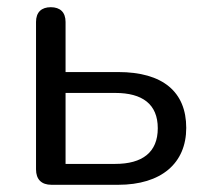

<svg xmlns="http://www.w3.org/2000/svg" viewBox="-20 -513 577 533"><path d="M123 0H308C428 0 497 -60 497 -158C497 -258 432 -313 308 -313H162V-452C162 -479 147 -493 121 -493C95 -493 80 -479 80 -452V-43C80 -15 95 0 123 0ZM300 -58H162V-255H300C375 -255 418 -224 418 -157C418 -90 375 -58 300 -58Z"/></svg>

Font: SN Pro Book
Style: Regular
Weight: 350
Designer: Tobias Whetton
Foundry: Supernotes
Version: Version 1.003;Glyphs 3.3 (3324)